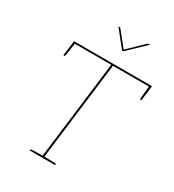

<svg xmlns="http://www.w3.org/2000/svg" viewBox="-214 -1030 1043 1151"><g transform="rotate(30 308.0 -455.0)"><path d="M255 0 340 -689H75L76 -700H616L615 -689H352L267 0ZM173 0 174 -5Q174 -7 176.5 -8.5Q179 -10 181 -10L258 -12V0ZM264 0 266 -12 343 -10Q345 -10 347.5 -8.5Q350 -7 350 -5L349 0ZM601 -695 615 -689 603 -595H597Q595 -595 594 -597.5Q593 -600 593 -602ZM89 -695 75 -602Q75 -600 73 -597.5Q71 -595 69 -595H63L75 -689ZM482 -910 362 -795H354L262 -910H271Q275 -910 278 -906L359 -805L464 -906Q465 -907 467.5 -908.5Q470 -910 473 -910Z"/></g></svg>

Font: Aleo Thin
Style: Italic
Weight: 250
Italic angle: -7°
Designer: Alessio Laiso
Foundry: Alessio Laiso
Version: Version 2.001;gftools[0.9.29]